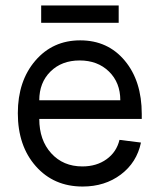

<svg xmlns="http://www.w3.org/2000/svg" viewBox="-20 -663 581 699"><path d="M280.8 16.1Q175.8 16.1 110.4 -57.9Q44.9 -131.8 44.9 -251Q44.9 -367.7 108.4 -441.9Q171.9 -516.1 272 -516.1Q372.6 -516.1 434.3 -442.1Q496.1 -368.2 496.1 -248V-230H123Q123 -152.8 166.5 -105Q210 -57.1 279.8 -57.1Q331.5 -57.1 367.9 -83.3Q404.3 -109.4 415 -153.8L493.2 -144Q478 -71.3 419.9 -27.6Q361.8 16.1 280.8 16.1ZM418 -297.9Q418 -362.3 376.7 -402.6Q335.4 -442.9 270 -442.9Q204.6 -442.9 163.8 -402.6Q123 -362.3 123 -297.9ZM129.9 -580.1V-643.1H412.1V-580.1Z"/></svg>

Font: Uncut Sans
Style: Regular
Weight: 400
Designer: Kasper Nordkvist
Foundry: UNCUT.wtf
Version: Version 1.304;Glyphs 3.2 (3246)